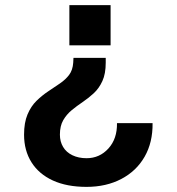

<svg xmlns="http://www.w3.org/2000/svg" viewBox="-20 -574 690 750"><path d="M393 -348V-329Q393 -286 380 -257.5Q367 -229 346.5 -210Q326 -191 303 -175.5Q280 -160 260 -143.5Q240 -127 227 -104.5Q214 -82 214 -48Q214 -21 226.5 0Q239 21 263 32.5Q287 44 318 44Q369 44 403.5 6Q438 -32 437 -93H576Q577 -18 545 38Q513 94 454 125Q395 156 318 156Q241 156 186.5 131Q132 106 103 60Q74 14 74 -48Q74 -95 87.5 -127Q101 -159 122.5 -180Q144 -201 168 -217Q192 -233 214 -248Q236 -263 250 -281.5Q264 -300 266 -329L267 -348ZM412 -554V-397H251V-554Z"/></svg>

Font: Azeret Mono Thin SemiBold
Style: Regular
Weight: 600
Version: Version 1.002